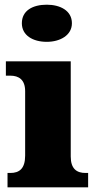

<svg xmlns="http://www.w3.org/2000/svg" viewBox="-20 -797 416 817"><path d="M179 -619C236 -619 286 -647 286 -698C286 -752 236 -777 179 -777C119 -777 73 -752 73 -698C73 -647 119 -619 179 -619ZM12 0H355V-61H344C307 -61 281 -78 281 -131V-536H5V-475H24C60 -475 87 -458 87 -409V-135C87 -79 62 -61 24 -61H12Z"/></svg>

Font: Noto Serif Georgian Black
Style: Regular
Weight: 900
Designer: Monotype Design Team, Akaki Razmadze
Foundry: Google LLC
Version: Version 2.003